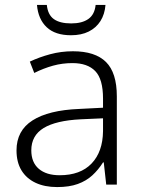

<svg xmlns="http://www.w3.org/2000/svg" viewBox="-20 -749 576 779"><path d="M276 -541Q366 -541 410 -497.5Q454 -454 454 -358V0H411L401 -90H398Q379 -60 354.5 -37.5Q330 -15 295.5 -2.5Q261 10 212 10Q161 10 124 -7.5Q87 -25 67 -58Q47 -91 47 -139Q47 -219 112 -260.5Q177 -302 301 -307L398 -312V-349Q398 -428 366.5 -460.5Q335 -493 274 -493Q233 -493 195 -482.5Q157 -472 119 -453L101 -499Q139 -517 183.5 -529Q228 -541 276 -541ZM308 -265Q207 -260 157 -229.5Q107 -199 107 -139Q107 -90 137.5 -64Q168 -38 222 -38Q306 -38 351.5 -85.5Q397 -133 398 -217V-269ZM408 -729Q405 -691 387.5 -663.5Q370 -636 340 -621Q310 -606 268 -606Q204 -606 169.5 -638.5Q135 -671 130 -729H170Q174 -689 198.5 -671.5Q223 -654 269 -654Q313 -654 338.5 -672Q364 -690 368 -729Z"/></svg>

Font: Noto Sans Khmer Light
Style: Regular
Weight: 300
Version: Version 2.003